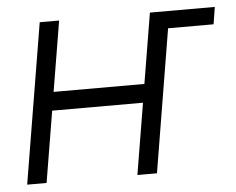

<svg xmlns="http://www.w3.org/2000/svg" viewBox="-43 -566 756 616"><g transform="rotate(-5 335.0 -258.0)"><path d="M168.5 -515.6 130.9 -289.1H423.3L460.9 -515.6H669.9L661.1 -460.4H514.6L438.5 0H375.5L413.6 -229.5H121.1L83 0H20.5L106 -515.6Z"/></g></svg>

Font: Inter Display Light
Style: Italic
Weight: 300
Italic angle: -9.39999°
Designer: Rasmus Andersson
Foundry: rsms
Version: Version 4.000;git-a52131595